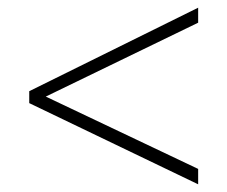

<svg xmlns="http://www.w3.org/2000/svg" viewBox="-20 -570 591 499"><path d="M56 -302 495 -91V-131L99 -319L495 -511V-550L56 -333Z"/></svg>

Font: Noto Sans Gurmukhi ExtraLight
Style: Regular
Weight: 200
Designer: Jelle Bosma - Monotype Design Team
Foundry: Monotype Imaging Inc.
Version: Version 2.004